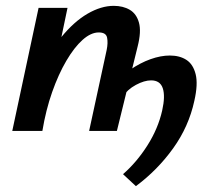

<svg xmlns="http://www.w3.org/2000/svg" viewBox="-20 -448 718 657"><path d="M51 0Q74 -107 110 -187Q146 -267 189.5 -320.5Q233 -374 279.5 -401Q326 -428 369 -428Q401 -428 424 -414.5Q447 -401 455.5 -370.5Q464 -340 451 -289L380 0H285L345 -277Q350 -301 346.5 -319Q343 -337 318 -337Q291 -337 262.5 -311.5Q234 -286 207 -240Q180 -194 158.5 -133Q137 -72 125 0ZM22 0 112 -421H211L123 0ZM445 189 401 148Q448 107 484.5 49.5Q521 -8 535 -70Q546 -119 537 -146Q528 -173 497 -173Q474 -173 445 -157.5Q416 -142 398 -115L358 -150Q390 -185 425 -209Q460 -233 495 -245.5Q530 -258 561 -258Q595 -258 618 -243Q641 -228 649.5 -194Q658 -160 645 -103Q626 -15 572.5 59.5Q519 134 445 189Z"/></svg>

Font: Ysabeau Office
Style: Bold Italic
Weight: 700
Italic angle: -12°
Designer: Christian Thalmann (Catharsis Fonts)
Version: Version 2.001;gftools[0.9.30]; featfreeze: tnum,lnum,ss02